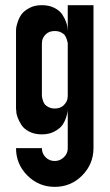

<svg xmlns="http://www.w3.org/2000/svg" viewBox="-20 -520 424 743"><path d="M241.2 -410.2 242.2 -399.9V-500H341.8V53.2V55.2Q340.8 116.2 297.4 159.7Q253.9 203.1 191.9 203.1Q129.9 203.1 85.9 159.2Q42 115.2 42 53.2H142.1Q142.1 74.2 156.5 88.6Q170.9 103 191.9 103Q211.9 103 227.1 88.6Q242.2 74.2 242.2 54.2V53.2V-100.1Q242.2 -96.2 241.7 -89.1Q241.2 -82 235.6 -64.9Q230 -47.9 220.5 -34.9Q210.9 -22 190.4 -11Q169.9 0 141.8 0Q113.8 0 93.5 -10.5Q73.2 -21 63.7 -35.4Q54.2 -49.8 48.6 -64.5Q43 -79.1 43 -89.8L42 -100.1V-149.9V-350.1V-399.9Q42 -403.8 42.5 -410.9Q43 -418 48.6 -435.1Q54.2 -452.1 63.7 -465.1Q73.2 -478 93.5 -489Q113.8 -500 141.8 -500Q169.9 -500 190.4 -489.5Q210.9 -479 220.5 -464.6Q230 -450.2 235.6 -435.5Q241.2 -420.9 241.2 -410.2ZM191.9 -399.9Q169.9 -399.9 157.5 -387.5Q145 -375 143.1 -361.8L142.1 -350.1V-149.9Q142.1 -147.9 142.6 -144.5Q143.1 -141.1 145.5 -132.6Q147.9 -124 152.6 -117.4Q157.2 -110.8 167.7 -105.5Q178.2 -100.1 191.9 -100.1Q213.9 -100.1 226.3 -112.5Q238.8 -125 241.2 -138.2L242.2 -149.9V-350.1Q242.2 -352.1 241.7 -355.5Q241.2 -358.9 238.5 -367.4Q235.8 -376 231.4 -382.6Q227.1 -389.2 216.6 -394.5Q206.1 -399.9 191.9 -399.9Z"/></svg>

Font: OSP-DIN
Style: DIN
Weight: 500
Width: 3
Version: Version 001.000